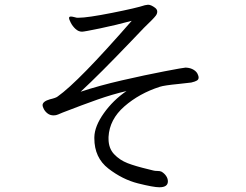

<svg xmlns="http://www.w3.org/2000/svg" viewBox="-20 -757 1040 812"><path d="M817 -441Q820 -435 820 -429Q820 -421 813 -416.5Q806 -412 789 -408Q773 -406 736 -402Q674 -396 656 -390Q569 -362 506 -307Q443 -252 439 -178V-170Q439 -130 462.5 -105Q486 -80 519.5 -67Q553 -54 608 -41L628 -36Q635 -34 646 -34Q657 -34 663 -31Q675 -24 682.5 -13Q690 -2 690 10Q690 35 654 35Q629 35 563.5 18.5Q498 2 438.5 -44Q379 -90 379 -172V-177Q380 -223 419 -278Q458 -333 515 -372Q455 -358 392.5 -336Q330 -314 245 -281L226 -273Q217 -269 207 -269Q192 -269 181.5 -277Q171 -285 165.5 -295.5Q160 -306 160 -312Q160 -328 191 -337Q217 -343 224 -349Q312 -411 537 -669Q471 -651 403.5 -637Q336 -623 327 -623Q312 -623 299.5 -634.5Q287 -646 279.5 -660.5Q272 -675 272 -681Q272 -687 280 -687Q285 -687 292.5 -685Q300 -683 305 -682H313Q350 -682 453.5 -702.5Q557 -723 593 -735Q603 -737 606 -737Q613 -737 620.5 -733.5Q628 -730 636 -724Q645 -717 645 -708Q645 -699 639 -691Q633 -683 622 -672Q600 -652 533 -581Q402 -444 321 -369Q399 -395 497 -417.5Q595 -440 676 -455.5Q757 -471 764 -471H767Q786 -470 799.5 -461.5Q813 -453 817 -441Z"/></svg>

Font: Fusion Kai T
Style: Regular
Weight: 400
Designer: Fontworks Inc.
Version: Version 24.134;May 13, 2024